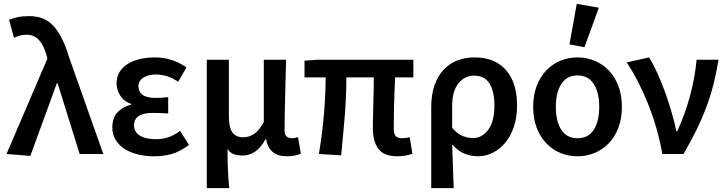

<svg xmlns="http://www.w3.org/2000/svg" viewBox="-20 -802 3781 1000"><path d="M138 10 14 0 227 -497 222 -515Q193 -621 120 -621Q98 -621 83 -616.5Q68 -612 53 -605L27 -699Q48 -707 71 -712.5Q94 -718 133 -718Q212 -718 259 -666.5Q306 -615 338 -509L518 0H395L280 -368H276Z M784 12Q737 12 697 2Q657 -8 628 -27Q599 -46 582 -74Q565 -102 565 -138Q565 -189 592.5 -217.5Q620 -246 663 -257V-261Q625 -274 606 -304.5Q587 -335 587 -367Q587 -402 603.5 -428Q620 -454 647.5 -470.5Q675 -487 711 -495Q747 -503 787 -503Q832 -503 874 -489.5Q916 -476 951 -451L908 -376Q853 -414 792 -414Q752 -414 726.5 -397.5Q701 -381 701 -352Q701 -324 722.5 -308Q744 -292 791 -292Q806 -292 822 -293Q838 -294 856 -296V-211Q814 -214 776 -214Q678 -214 678 -149Q678 -115 708 -96Q738 -77 795 -77Q824 -77 855 -86.5Q886 -96 918 -121L964 -47Q917 -12 875 0Q833 12 784 12Z M1057 178V-491H1172V-198Q1172 -139 1190 -113Q1208 -87 1247 -87Q1276 -87 1301.5 -103Q1327 -119 1354 -166V-491H1470Q1469 -445 1467.5 -395.5Q1466 -346 1465 -298Q1464 -250 1463 -205Q1462 -160 1462 -123Q1462 -100 1473 -91Q1484 -82 1502 -82Q1508 -82 1516 -83.5Q1524 -85 1532 -88L1547 -2Q1533 4 1516.5 8Q1500 12 1474 12Q1382 12 1366 -76H1362Q1340 -34 1309.5 -13Q1279 8 1243 8Q1219 8 1199 1.5Q1179 -5 1165 -26Q1165 6 1165.5 31.5Q1166 57 1167 80.5Q1168 104 1169.5 127.5Q1171 151 1174 178Z M2050 12Q1979 12 1950.5 -27Q1922 -66 1922 -134Q1922 -149 1922.5 -179Q1923 -209 1924 -246Q1925 -283 1926 -323Q1927 -363 1927 -399H1784Q1784 -303 1775.5 -198Q1767 -93 1757 7L1641 0Q1658 -102 1667 -205Q1676 -308 1676 -399H1566V-486L1638 -491H2133V-399H2038Q2036 -362 2034.5 -320Q2033 -278 2032 -239.5Q2031 -201 2031 -171Q2031 -141 2031 -128Q2031 -102 2042 -92Q2053 -82 2076 -82Q2083 -82 2092 -83.5Q2101 -85 2114 -87L2128 -1Q2114 4 2094.5 8Q2075 12 2050 12Z M2226 178V-243Q2226 -310 2243.5 -359Q2261 -408 2291.5 -440Q2322 -472 2363 -487.5Q2404 -503 2452 -503Q2558 -503 2615.5 -437Q2673 -371 2673 -253Q2673 -190 2656 -140.5Q2639 -91 2610.5 -57.5Q2582 -24 2545.5 -6Q2509 12 2470 12Q2435 12 2400 -1.5Q2365 -15 2335 -50Q2337 12 2339 65Q2341 118 2343 178ZM2445 -83Q2490 -83 2522.5 -125.5Q2555 -168 2555 -252Q2555 -326 2529.5 -367Q2504 -408 2448 -408Q2400 -408 2367.5 -367.5Q2335 -327 2335 -249V-136Q2364 -103 2391.5 -93Q2419 -83 2445 -83Z M2988 12Q2941 12 2899.5 -5Q2858 -22 2826 -55Q2794 -88 2775.5 -136Q2757 -184 2757 -245Q2757 -307 2775.5 -355Q2794 -403 2826 -436Q2858 -469 2899.5 -486Q2941 -503 2988 -503Q3034 -503 3076 -486Q3118 -469 3150 -436Q3182 -403 3200.5 -355Q3219 -307 3219 -245Q3219 -184 3200.5 -136Q3182 -88 3150 -55Q3118 -22 3076 -5Q3034 12 2988 12ZM2988 -82Q3044 -82 3072.5 -126Q3101 -170 3101 -245Q3101 -320 3072.5 -364.5Q3044 -409 2988 -409Q2932 -409 2903.5 -364.5Q2875 -320 2875 -245Q2875 -170 2903.5 -126Q2932 -82 2988 -82ZM2946 -571 2984 -782 3099 -762 3024 -556Z M3430 0Q3405 -137 3355.5 -260.5Q3306 -384 3244 -477L3361 -503Q3383 -467 3405 -418.5Q3427 -370 3445.5 -318Q3464 -266 3479 -214Q3494 -162 3503 -118H3507Q3548 -207 3574 -303Q3600 -399 3608 -491H3722Q3712 -426 3697 -366.5Q3682 -307 3660 -247.5Q3638 -188 3608.5 -127.5Q3579 -67 3540 0Z"/></svg>

Font: TT Toshiba Sans Medium
Style: Regular
Weight: 500
Designer: Paul D. Hunt
Foundry: Toshiba Corporation
Version: Version 2.020;PS 2.000;hotconv 1.0.86;makeotf.lib2.5.63406